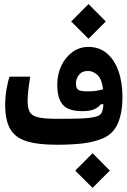

<svg xmlns="http://www.w3.org/2000/svg" viewBox="-20 -707 626 943"><path d="M258.3 3.9Q162.1 3.9 106.9 -14.6Q51.8 -33.2 28.6 -76.2Q5.4 -119.1 5.4 -192.4Q5.4 -230 12.2 -269.3Q19 -308.6 26.9 -330.6H128.4Q122.1 -291 118.9 -262.9Q115.7 -234.9 115.7 -210.4Q115.7 -176.8 125.7 -157.7Q135.7 -138.7 166.3 -131.1Q196.8 -123.5 258.3 -123.5Q262.2 -123.5 266.1 -123.5Q270 -123.5 273.9 -123.5Q326.2 -123.5 375.2 -125Q424.3 -126.5 453.1 -134.8Q472.7 -140.1 479.5 -153.8Q486.3 -167.5 487.8 -195.3L474.6 -194.8Q463.9 -179.7 442.9 -170.4Q421.9 -161.1 384.3 -161.1Q315.9 -161.1 288.6 -192.4Q261.2 -223.6 261.2 -290Q261.2 -341.8 281.2 -384Q301.3 -426.3 335.9 -451.4Q370.6 -476.6 414.1 -476.6Q467.8 -476.6 505.1 -444.8Q542.5 -413.1 562 -357.4Q581.5 -301.8 581.5 -230Q581.5 -154.8 559.6 -102.5Q537.6 -50.3 485.8 -27.8Q443.4 -9.8 389.2 -2.9Q335 3.9 258.3 3.9ZM486.3 -268.6Q480.5 -317.4 459.5 -337.9Q438.5 -358.4 411.6 -358.4Q382.8 -358.4 367.9 -339.4Q353 -320.3 353 -296.9Q353 -272.9 364.7 -265.6Q376.5 -258.3 409.2 -258.3Q433.1 -258.3 450.9 -260.7Q468.8 -263.2 486.3 -268.6ZM414.6 -516.6 329.6 -601.6 414.6 -687 499.5 -601.6ZM434.6 215.8 349.6 130.9 434.6 45.4 519.5 130.9Z"/></svg>

Font: CaskaydiaCove NFP SemiBold
Style: Regular
Weight: 600
Designer: Aaron Bell
Foundry: Saja Typeworks
Version: Version 2111.001; VTT 6.35;Nerd Fonts 3.1.1